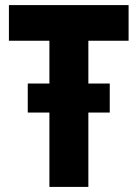

<svg xmlns="http://www.w3.org/2000/svg" viewBox="-20 -734 540 754"><path d="M174 0V-292H89V-406H174V-574H15V-714H485V-574H327V-406H411V-292H327V0Z"/></svg>

Font: Noto Sans Mono ExtraCondensed Black
Style: Regular
Weight: 900
Width: 2
Designer: Monotype Design Team
Foundry: Monotype Imaging Inc.
Version: Version 2.014